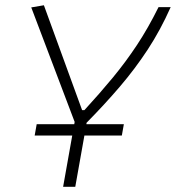

<svg xmlns="http://www.w3.org/2000/svg" viewBox="-20 -721 679 741"><path d="M113.8 -197.8 121.6 -241.7H266.6L268.1 -250.5L100.6 -692.4L149.4 -700.7L296.9 -295.9H305.7Q365.7 -361.3 415.5 -421.6Q465.3 -481.9 508.8 -547.6Q552.2 -613.3 591.8 -693.4H638.7Q599.1 -604.5 550.3 -530Q501.5 -455.6 442.9 -387Q384.3 -318.4 314 -247.1L313.5 -241.7H458L450.2 -197.8H305.7L270.5 0H223.6L258.8 -197.8Z"/></svg>

Font: Cascadia Mono NF ExtraLight
Style: Italic
Weight: 200
Italic angle: -10°
Monospace: yes
Designer: Aaron Bell
Foundry: Saja Typeworks
Version: Version 2404.023; ttfautohint (v1.8.4)